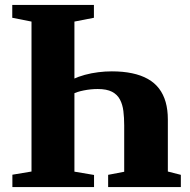

<svg xmlns="http://www.w3.org/2000/svg" viewBox="-20 -763 776 783"><path d="M277 -440Q299.5 -450.5 326 -457.8Q352.5 -465 380.8 -468.5Q409 -472 436 -472Q482 -472 518.8 -464.2Q555.5 -456.5 583 -441Q610.5 -425.5 628.5 -402Q646.5 -378.5 655.5 -347Q664.5 -315.5 664.5 -275.5V-63.5L717.5 -50V0H421V-50L486.5 -62.5V-252Q486.5 -283 483.2 -309.8Q480 -336.5 469.2 -357Q458.5 -377.5 436.8 -388.8Q415 -400 378.5 -400Q350.5 -400 321.5 -394.2Q292.5 -388.5 277 -379.5ZM108.5 -63.5V-675L30 -690.5V-743H363V-690.5L283.5 -675V-63L363.5 -49.5V0H30.5V-50.5Z"/></svg>

Font: Merriweather 60pt Black
Style: Regular
Weight: 900
Version: Version 2.100